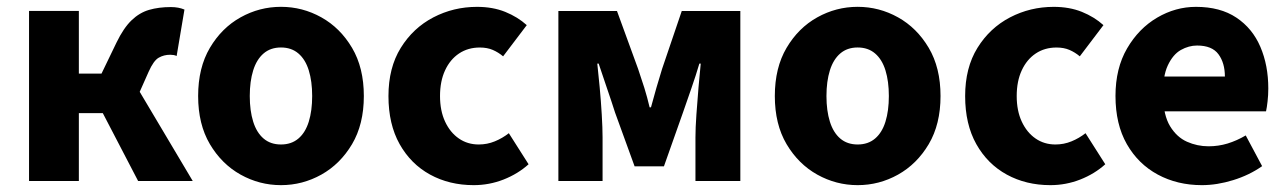

<svg xmlns="http://www.w3.org/2000/svg" viewBox="-20 -528 3756 560"><path d="M64.7 0V-496.1H210V-313.4H276.1L319.9 -404.1Q340.5 -446.5 363.6 -468.7Q386.7 -491 414.8 -499.2Q442.8 -507.4 478.3 -507.4Q501 -507.4 518 -500.1L495.2 -364.7Q491.2 -366.7 486.2 -367.5Q481.3 -368.3 476.3 -368.3Q458.1 -368.3 443.1 -359.8Q428 -351.4 413.5 -318.7L387.5 -260.2L542.2 0H382.9L279.8 -198.1H210V0Z M799.5 12Q736.8 12 681.7 -18.7Q626.6 -49.5 592.2 -107.5Q557.9 -165.6 557.9 -247.9Q557.9 -330.4 592.2 -388.5Q626.6 -446.7 681.7 -477.4Q736.8 -508.1 799.5 -508.1Q862.3 -508.1 917.3 -477.4Q972.3 -446.7 1006.8 -388.5Q1041.2 -330.4 1041.2 -247.9Q1041.2 -165.6 1006.8 -107.5Q972.3 -49.5 917.3 -18.7Q862.3 12 799.5 12ZM799.5 -106.6Q829.9 -106.6 850.3 -123.9Q870.7 -141.2 880.6 -173.1Q890.5 -205 890.5 -247.9Q890.5 -290.8 880.6 -322.8Q870.7 -354.7 850.3 -372.1Q829.9 -389.5 799.5 -389.5Q769.1 -389.5 748.8 -372.1Q728.5 -354.7 718.5 -322.8Q708.5 -290.8 708.5 -247.9Q708.5 -205 718.5 -173.1Q728.5 -141.2 748.8 -123.9Q769.1 -106.6 799.5 -106.6Z M1361.5 12Q1290.7 12 1234.4 -18.8Q1178.2 -49.6 1145.6 -107.6Q1113 -165.7 1113 -247.8Q1113 -330.4 1148.9 -388.4Q1184.9 -446.5 1243.9 -477.3Q1302.9 -508 1371.3 -508Q1417.2 -508 1453.5 -493.4Q1489.8 -478.7 1516.4 -454.7L1447.4 -363.7Q1433.6 -375.3 1417.3 -382.4Q1401 -389.4 1379.5 -389.4Q1345 -389.4 1318.9 -372Q1292.8 -354.6 1278.1 -322.8Q1263.4 -291.1 1263.4 -247.8Q1263.4 -205 1278.2 -173.2Q1293 -141.5 1318.3 -124.1Q1343.6 -106.6 1376.4 -106.6Q1400.9 -106.6 1423.1 -115.7Q1445.2 -124.7 1464.1 -139.5L1521.7 -48.9Q1490.7 -20.9 1448.8 -4.4Q1406.9 12 1361.5 12Z M1608.6 0V-496H1779.5L1841 -327.4Q1850.8 -298.7 1859.3 -271.8Q1867.7 -244.9 1874.7 -215H1878.7Q1886.7 -244.9 1894.5 -271.8Q1902.3 -298.7 1911.2 -327.4L1968.5 -496H2139.3V0H2008.4V-127.2Q2008.4 -154.4 2011.2 -194.2Q2014.1 -234 2017.4 -274.2Q2020.8 -314.4 2023.8 -342.5H2019.8Q2009.8 -308.5 1996.4 -270Q1983 -231.4 1972 -199.8L1916.5 -42.9H1830.9L1773.9 -199.8Q1763.9 -231.4 1750.5 -270.2Q1737.1 -309 1726.1 -342.5H1722.1Q1725.1 -314.4 1729 -274.2Q1732.8 -234 1735.1 -194.2Q1737.5 -154.4 1737.5 -127.2V0Z M2481.5 12Q2418.8 12 2363.7 -18.7Q2308.6 -49.5 2274.2 -107.5Q2239.9 -165.6 2239.9 -247.9Q2239.9 -330.4 2274.2 -388.5Q2308.6 -446.7 2363.7 -477.4Q2418.8 -508.1 2481.5 -508.1Q2544.3 -508.1 2599.3 -477.4Q2654.3 -446.7 2688.8 -388.5Q2723.2 -330.4 2723.2 -247.9Q2723.2 -165.6 2688.8 -107.5Q2654.3 -49.5 2599.3 -18.7Q2544.3 12 2481.5 12ZM2481.5 -106.6Q2511.9 -106.6 2532.3 -123.9Q2552.7 -141.2 2562.6 -173.1Q2572.5 -205 2572.5 -247.9Q2572.5 -290.8 2562.6 -322.8Q2552.7 -354.7 2532.3 -372.1Q2511.9 -389.5 2481.5 -389.5Q2451.1 -389.5 2430.8 -372.1Q2410.5 -354.7 2400.5 -322.8Q2390.5 -290.8 2390.5 -247.9Q2390.5 -205 2400.5 -173.1Q2410.5 -141.2 2430.8 -123.9Q2451.1 -106.6 2481.5 -106.6Z M3043.5 12Q2972.7 12 2916.4 -18.8Q2860.2 -49.6 2827.6 -107.6Q2795 -165.7 2795 -247.8Q2795 -330.4 2830.9 -388.4Q2866.9 -446.5 2925.9 -477.3Q2984.9 -508 3053.3 -508Q3099.2 -508 3135.5 -493.4Q3171.8 -478.7 3198.4 -454.7L3129.4 -363.7Q3115.6 -375.3 3099.3 -382.4Q3083 -389.4 3061.5 -389.4Q3027 -389.4 3000.9 -372Q2974.8 -354.6 2960.1 -322.8Q2945.4 -291.1 2945.4 -247.8Q2945.4 -205 2960.2 -173.2Q2975 -141.5 3000.3 -124.1Q3025.6 -106.6 3058.4 -106.6Q3082.9 -106.6 3105.1 -115.7Q3127.2 -124.7 3146.1 -139.5L3203.7 -48.9Q3172.7 -20.9 3130.8 -4.4Q3088.9 12 3043.5 12Z M3485.4 12Q3414.1 12 3356.9 -18.8Q3299.8 -49.6 3266.6 -107.6Q3233.5 -165.7 3233.5 -248.2Q3233.5 -328.8 3267.4 -386.9Q3301.2 -444.9 3354.9 -476.5Q3408.6 -508 3468.2 -508Q3539.2 -508 3586.1 -476.6Q3633.1 -445.2 3656.1 -391.3Q3679.2 -337.4 3679.2 -270Q3679.2 -250.6 3677.1 -232.6Q3675.1 -214.5 3672.6 -203.3H3347.5L3346.4 -304.7H3552.6Q3552.6 -344.3 3533.9 -369.7Q3515.2 -395.2 3471.4 -395.2Q3447.3 -395.2 3424.1 -382.2Q3401 -369.1 3386 -337Q3371 -305 3372.2 -248.2Q3373.3 -191.9 3392.7 -159.9Q3412.2 -127.9 3442.1 -114.6Q3472 -101.3 3505 -101.3Q3533.6 -101.3 3560.4 -109.4Q3587.2 -117.6 3613.4 -133L3661.2 -43.4Q3623.8 -17.1 3576.7 -2.6Q3529.6 12 3485.4 12Z"/></svg>

Font: Source Sans 3
Style: Regular
Weight: 200
Designer: Paul D. Hunt
Foundry: Adobe
Version: Version 3.046;hotconv 1.0.118;makeotfexe 2.5.65603